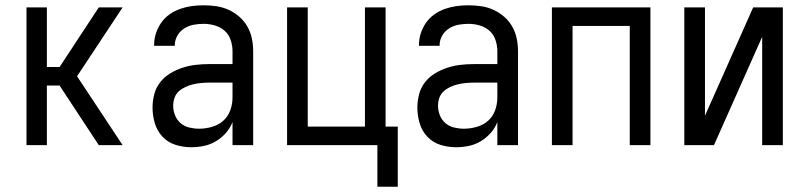

<svg xmlns="http://www.w3.org/2000/svg" viewBox="-20 -548 3040 725"><path d="M353 0 205 -225H157V0H80V-520H157V-295H205L353 -520H443L271 -260L443 0Z M702 8Q672 8 643 -1Q614 -10 593.5 -32Q573 -54 564.5 -83Q556 -112 556 -142Q556 -167 562.5 -192Q569 -217 584.5 -237Q600 -257 622 -270.5Q644 -284 668.5 -292Q693 -300 718 -303Q743 -306 769 -306H858V-355Q858 -376 851 -397Q844 -418 828 -432Q812 -446 791 -452Q770 -458 749 -458Q730 -458 711 -454.5Q692 -451 675.5 -440.5Q659 -430 649.5 -413Q640 -396 640 -377V-375H562V-378Q562 -401 569 -422.5Q576 -444 589 -462.5Q602 -481 620.5 -494Q639 -507 660.5 -514.5Q682 -522 704 -525Q726 -528 749 -528Q773 -528 797 -524.5Q821 -521 843 -511Q865 -501 883.5 -485Q902 -469 914 -448Q926 -427 931 -403Q936 -379 936 -355V0H858V-87Q849 -64 832.5 -45.5Q816 -27 795 -14.5Q774 -2 750 3Q726 8 702 8ZM732 -62Q756 -62 780.5 -69Q805 -76 823 -92Q841 -108 849.5 -131.5Q858 -155 858 -180V-236H769Q754 -236 738.5 -234.5Q723 -233 708.5 -229.5Q694 -226 680 -219.5Q666 -213 655 -203Q644 -193 639 -178.5Q634 -164 634 -149Q634 -130 641 -112.5Q648 -95 662 -83Q676 -71 694.5 -66.5Q713 -62 732 -62Z M1405 157V0H1064V-520H1142V-70H1358V-520H1436V-70H1482V157Z M1702 8Q1672 8 1643 -1Q1614 -10 1593.5 -32Q1573 -54 1564.5 -83Q1556 -112 1556 -142Q1556 -167 1562.5 -192Q1569 -217 1584.5 -237Q1600 -257 1622 -270.5Q1644 -284 1668.5 -292Q1693 -300 1718 -303Q1743 -306 1769 -306H1858V-355Q1858 -376 1851 -397Q1844 -418 1828 -432Q1812 -446 1791 -452Q1770 -458 1749 -458Q1730 -458 1711 -454.5Q1692 -451 1675.5 -440.5Q1659 -430 1649.5 -413Q1640 -396 1640 -377V-375H1562V-378Q1562 -401 1569 -422.5Q1576 -444 1589 -462.5Q1602 -481 1620.5 -494Q1639 -507 1660.5 -514.5Q1682 -522 1704 -525Q1726 -528 1749 -528Q1773 -528 1797 -524.5Q1821 -521 1843 -511Q1865 -501 1883.5 -485Q1902 -469 1914 -448Q1926 -427 1931 -403Q1936 -379 1936 -355V0H1858V-87Q1849 -64 1832.5 -45.5Q1816 -27 1795 -14.5Q1774 -2 1750 3Q1726 8 1702 8ZM1732 -62Q1756 -62 1780.5 -69Q1805 -76 1823 -92Q1841 -108 1849.5 -131.5Q1858 -155 1858 -180V-236H1769Q1754 -236 1738.5 -234.5Q1723 -233 1708.5 -229.5Q1694 -226 1680 -219.5Q1666 -213 1655 -203Q1644 -193 1639 -178.5Q1634 -164 1634 -149Q1634 -130 1641 -112.5Q1648 -95 1662 -83Q1676 -71 1694.5 -66.5Q1713 -62 1732 -62Z M2064 0V-520H2436V0H2358V-450H2142V0Z M2564 0V-520H2642V-111L2824 -520H2936V0H2858V-409L2676 0Z"/></svg>

Font: Iosevka Term
Style: Regular
Weight: 400
Monospace: yes
Designer: Belleve Invis
Foundry: Belleve Invis
Version: Version 30.0.1